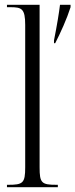

<svg xmlns="http://www.w3.org/2000/svg" viewBox="-20 -780 314 800"><path d="M205 -612V-600H210C233 -645 258 -700 274 -750V-760H230C226 -727 218 -677 205 -612ZM9 0H221V-10H216C153 -10 145 -17 145 -83V-760H9V-750H22C70 -750 85 -745 85 -676V-83C85 -17 76 -10 14 -10H9Z"/></svg>

Font: Noto Serif Display ExtraCondensed Light
Style: Regular
Weight: 300
Width: 2
Designer: Monotype Design Team
Foundry: Monotype Imaging Inc.
Version: Version 2.009